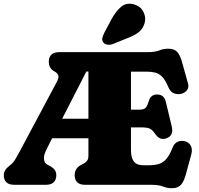

<svg xmlns="http://www.w3.org/2000/svg" viewBox="-21 -975 1050 1013"><path d="M445.5 -155V-245.5H254L226 -190Q209.5 -159 211 -137Q212.5 -115 228.5 -106.5L244 -98.5Q258.5 -90.5 267.2 -79.2Q276 -68 276 -50Q276 -27 262.5 -13.5Q249 0 220.5 0H54.5Q26 0 12.5 -13.5Q-1 -27 -1 -50Q-1 -77.5 27 -99L37.5 -107.5Q48.5 -116 58.2 -132Q68 -148 79 -168.5L277 -539.5Q290.5 -564 286.8 -576.8Q283 -589.5 265 -599Q236.5 -614 236.5 -650Q236.5 -673 250 -686.5Q263.5 -700 292 -700H758.5Q797 -700 819.2 -709Q841.5 -718 866.5 -718Q898.5 -718 914 -701Q929.5 -684 940 -645.5L971 -534.5Q977 -513.5 964.8 -498.2Q952.5 -483 930.5 -479Q913 -476.5 895.8 -483Q878.5 -489.5 867.5 -514.5Q851.5 -552.5 834.8 -569.8Q818 -587 797.8 -592Q777.5 -597 751.5 -597H670V-396.5H714Q740.5 -396.5 749 -408Q757.5 -419.5 764.5 -443Q774.5 -476.5 808 -476.5Q845 -476.5 854 -437.5L885 -308.5Q897 -258.5 856 -245Q822.5 -233 799 -267Q783.5 -289 770.2 -296Q757 -303 720.5 -303H670V-183.5Q670 -143.5 685 -123.2Q700 -103 736.5 -103H761Q793 -103 815.8 -109.5Q838.5 -116 856 -135.8Q873.5 -155.5 889 -195Q897.5 -217.5 914.2 -226Q931 -234.5 952 -230.5Q975 -225.5 985.2 -206.8Q995.5 -188 988.5 -161.5L959.5 -54.5Q949 -17 933.5 0.5Q918 18 886 18Q861 18 838.8 9Q816.5 0 777.5 0H428.5Q399.5 0 386.2 -13.5Q373 -27 373 -50Q373 -86.5 404.5 -103.5L420.5 -112Q431 -118 438.2 -126.8Q445.5 -135.5 445.5 -155ZM434.5 -597.5 307 -348.5H445.5V-597.5ZM568 -875Q591 -916.5 618.5 -939.5Q646 -962.5 685.5 -952Q720 -942.5 735 -913.8Q750 -885 742.5 -855Q734.5 -826 714 -808Q693.5 -790 652 -774L575 -743Q561 -737.5 546.5 -739.2Q532 -741 524.5 -751Q516 -762.5 519 -775Q522 -787.5 529 -801.5Z"/></svg>

Font: Fraunces 72pt S100 Black
Style: Regular
Weight: 900
Version: Version 1.000; ttfautohint (v1.8.3)